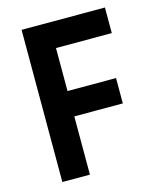

<svg xmlns="http://www.w3.org/2000/svg" viewBox="-106 -765 695 841"><g transform="rotate(-15 242.0 -345.0)"><path d="M72 0V-690H450V-574H197V-379H417V-264H197V0Z"/></g></svg>

Font: Radio Canada Condensed SemiBold
Style: Regular
Weight: 600
Width: 3
Designer: Charles Daoud, Etienne Aubert Bonn, Alexandre Saumier Demers, Jacques Le Bailly
Foundry: Radio-Canada
Version: Version 2.104; ttfautohint (v1.8.4.7-5d5b);gftools[0.9.28.de